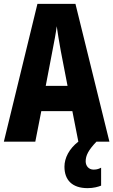

<svg xmlns="http://www.w3.org/2000/svg" viewBox="-20 -785 587 995"><path d="M424 51C424 21 438 -7 480 -51H547L371 -765H174L0 -51H163L194 -209H355L386 -51C338 -14 314 34 314 79C314 147 353 190 434 190C465 190 489 183 504 177V84C494 89 484 94 465 94C440 94 424 75 424 51ZM295 -521 330 -340H217L252 -523C260 -564 270 -615 274 -649C280 -611 285 -573 295 -521Z"/></svg>

Font: Noto Sans Tamil UI ExtraCondensed ExtraBold
Style: Regular
Weight: 800
Width: 2
Designer: Jelle Bosma - Monotype Design Team
Foundry: Monotype Imaging Inc.
Version: Version 2.004